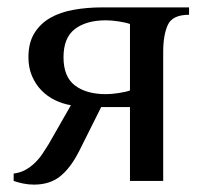

<svg xmlns="http://www.w3.org/2000/svg" viewBox="-20 -490 550 520"><path d="M422 0H332V-200H254L194 -80Q171 -35 143 -12.5Q115 10 72 10Q57 10 42.5 7Q28 4 17 0V-20Q34 -22 48 -29.5Q62 -37 74 -48.5Q86 -60 95 -73.5Q104 -87 112 -100L172 -205Q149 -209 128.5 -219Q108 -229 92 -245.5Q76 -262 66.5 -284.5Q57 -307 57 -335Q57 -374 73 -400Q89 -426 116 -441.5Q143 -457 179.5 -463.5Q216 -470 257 -470H492V-450Q447 -450 434.5 -422.5Q422 -395 422 -350ZM332 -425Q321 -429 301.5 -432Q282 -435 267 -435Q214 -435 183 -411.5Q152 -388 152 -335Q152 -282 183 -258.5Q214 -235 267 -235Q282 -235 301.5 -238Q321 -241 332 -245Z"/></svg>

Font: Philosopher
Style: Regular
Weight: 400
Designer: Jovanny Lemonad
Foundry: Jovanny Lemonad
Version: Version 1.000